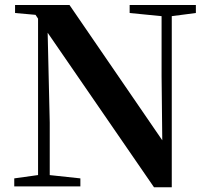

<svg xmlns="http://www.w3.org/2000/svg" viewBox="-20 -761 855 784"><path d="M38.2 0V-32.6L143.5 -47.3H171.3L308.2 -32.6V0ZM135.4 0V-713.4H172.6L183.1 -260.5V0ZM509.4 -707.9V-740.5H779.8V-707.9L674.8 -694.2H648.1ZM608.8 3.6 161.7 -646.1 159 -649.2 125.1 -700.4 41.5 -707.9V-740.5H263.8L662.2 -159.6L643 -152.8L639.8 -449.6V-740.5H681.4V3.6Z"/></svg>

Font: Early Summer Mincho VF
Style: Regular
Weight: 250
Designer: GuiWonder
Version: Version 1.002